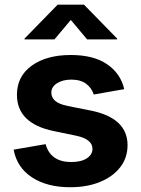

<svg xmlns="http://www.w3.org/2000/svg" viewBox="-20 -787 600 818"><path d="M279.3 10.7Q180.7 10.7 116.5 -31.2Q52.2 -73.2 38.1 -149.4L174.3 -172.9Q195.3 -96.7 283.7 -96.7Q325.7 -96.7 349.9 -112.5Q374 -128.4 374 -152.8Q374 -194.3 303.7 -209L209.5 -228.5Q52.2 -260.7 52.2 -383.3Q52.2 -461.9 115.2 -507.3Q178.2 -552.7 281.7 -552.7Q378.9 -552.7 436.5 -513.2Q494.1 -473.6 509.3 -407.2L379.4 -384.3Q370.6 -412.1 347.2 -429.9Q323.7 -447.8 283.7 -447.8Q247.6 -447.8 223.1 -432.4Q198.7 -417 198.7 -392.6Q198.7 -372.1 214.6 -357.7Q230.5 -343.3 269 -335.4L367.2 -315.9Q523.4 -284.2 523.4 -168.5Q523.4 -114.7 492.2 -74.5Q460.9 -34.2 405.8 -11.7Q350.6 10.7 279.3 10.7ZM211.9 -619.1H84.5V-622.6L225.6 -767.1H337.9L479 -622.6V-619.1H351.1L281.7 -702.1Z"/></svg>

Font: Inter-Bold
Style: Bold
Weight: 700
Designer: Rasmus Andersson
Foundry: rsms
Version: Version 4.000;git-a52131595